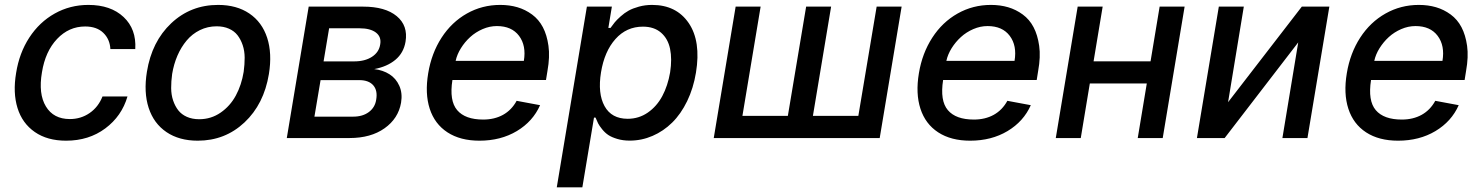

<svg xmlns="http://www.w3.org/2000/svg" viewBox="-20 -573 6153 797"><path d="M254.3 11Q176.5 11 124.5 -25Q72.4 -61.1 52.7 -124.6Q33 -188.2 46.9 -270.2Q60 -353 101.7 -417.1Q143.5 -481.2 207.2 -516.9Q271 -552.6 346.9 -552.6Q439.6 -552.6 493.1 -502.3Q546.5 -452.1 541.5 -369.3H438.2Q436.1 -410.2 408.9 -436.6Q381.7 -463.1 333.5 -463.1Q266 -463.1 217 -411.4Q168 -359.7 154.1 -272.7Q138.8 -183.6 170.5 -131.2Q202.1 -78.8 269.9 -78.8Q315.7 -78.8 351.9 -103.7Q388.1 -128.6 405.5 -172.6H509.2Q485.4 -90.9 417.1 -40Q348.7 11 254.3 11Z M800.8 11Q723.7 11 671 -24.7Q618.3 -60.4 597.1 -125.2Q576 -190 589.8 -274.9Q610.1 -400.6 690.9 -476.6Q771.7 -552.6 885.3 -552.6Q962.4 -552.6 1015.1 -516.9Q1067.8 -481.2 1089 -416.2Q1110.1 -351.2 1096.2 -265.6Q1075.6 -140.6 994.9 -64.8Q914.1 11 800.8 11ZM806.8 -78.1Q856.2 -78.1 895.8 -105.5Q935.4 -132.8 959 -176.5Q982.6 -220.2 991.5 -274.9Q995.7 -305.8 995.6 -333.8Q995.4 -361.9 987.4 -385.7Q979.4 -409.4 965.9 -426.8Q952.4 -444.2 930.2 -454Q908 -463.8 879.3 -463.8Q842 -463.8 809.8 -448Q777.7 -432.2 754.8 -404.8Q731.9 -377.5 716.6 -342.2Q701.3 -306.8 694.6 -266Q690.3 -235.1 690.5 -207.2Q690.7 -179.3 698.7 -155.7Q706.7 -132.1 720.2 -114.9Q733.7 -97.7 755.9 -87.9Q778.1 -78.1 806.8 -78.1Z M1170.5 0 1261.4 -545.5H1487.2Q1579.2 -545.5 1626.8 -506Q1674.4 -466.6 1663.4 -399.9Q1655.5 -353.3 1621.3 -324.8Q1587 -296.2 1533.4 -286.2Q1569.6 -282 1596.8 -264.7Q1623.9 -247.5 1637.6 -216.8Q1651.3 -186.1 1644.9 -147Q1633.5 -81 1576.3 -40.5Q1519.2 0 1431.1 0ZM1285.2 -88.8H1446Q1485.4 -88.8 1511 -107.8Q1536.6 -126.8 1541.5 -158.7Q1548.3 -197.1 1529.5 -218.8Q1510.7 -240.4 1471.6 -240.4H1310.7ZM1323.2 -318.2H1450.3Q1495 -318.2 1524.1 -337.2Q1553.3 -356.2 1558.2 -388.5Q1563.9 -419.7 1540.7 -437.7Q1517.4 -455.6 1472.3 -455.6H1346.2Z M1970.2 11Q1890.6 11 1837.5 -23.6Q1784.4 -58.2 1763.8 -121.6Q1743.3 -185 1757.5 -269.2Q1771.3 -352.3 1813 -416.7Q1854.8 -481.2 1918.1 -516.9Q1981.5 -552.6 2056.5 -552.6Q2094.8 -552.6 2127.7 -543Q2160.5 -533.4 2188.6 -512.8Q2216.6 -492.2 2233.5 -460Q2250.4 -427.9 2256.7 -382.6Q2263.1 -337.4 2252.5 -278.4L2246.4 -240.8H1858Q1844.5 -154.8 1877.7 -115.8Q1910.9 -76.7 1985.8 -76.7Q2032.7 -76.7 2068.2 -96.4Q2103.7 -116.1 2124.6 -154.5L2221.9 -136.4Q2192.1 -68.9 2125.4 -28.9Q2058.6 11 1970.2 11ZM1871.4 -320.3H2154.5Q2165.1 -383.5 2134.6 -424.2Q2104 -464.8 2042.6 -464.8Q2012.4 -464.8 1983.3 -452.2Q1954.2 -439.6 1931.8 -419.2Q1909.4 -398.8 1893.3 -372.9Q1877.1 -346.9 1871.4 -320.3Z M2291.2 204.5 2416.2 -545.5H2519.9L2505.3 -457H2514.2Q2523.8 -470.5 2531.8 -480.3Q2539.8 -490.1 2556.1 -504.8Q2572.4 -519.5 2589.5 -528.9Q2606.5 -538.4 2632.3 -545.5Q2658 -552.6 2686.8 -552.6Q2787.6 -552.6 2839 -477.1Q2890.3 -401.6 2869 -271.7Q2858.3 -206.7 2832.4 -153.2Q2806.5 -99.8 2770.2 -64.1Q2734 -28.4 2688.7 -8.9Q2643.5 10.7 2594.1 10.7Q2565.7 10.7 2542.4 3.7Q2519.2 -3.2 2505.1 -12.6Q2491.1 -22 2479.4 -36.6Q2467.7 -51.1 2462.7 -61.1Q2457.7 -71 2452.1 -84.9H2445.7L2397.4 204.5ZM2474.8 -272.7Q2460.6 -185 2489.5 -132.5Q2518.5 -79.9 2585.6 -79.9Q2631.7 -79.9 2669 -105.6Q2706.3 -131.4 2729.2 -174.2Q2752.1 -217 2761.7 -272.7Q2770.2 -328.1 2761.5 -370.2Q2752.8 -412.3 2724.1 -437.3Q2695.3 -462.4 2648.8 -462.4Q2580.6 -462.4 2534.8 -411Q2489 -359.7 2474.8 -272.7Z M3033.7 -545.5H3137.4L3061.8 -92H3250.4L3326.3 -545.5H3430L3354.4 -92H3543L3619 -545.5H3722.7L3631.7 0H2942.8Z M4007.1 11Q3927.6 11 3874.5 -23.6Q3821.4 -58.2 3800.8 -121.6Q3780.2 -185 3794.4 -269.2Q3808.2 -352.3 3850 -416.7Q3891.7 -481.2 3955.1 -516.9Q4018.5 -552.6 4093.4 -552.6Q4131.7 -552.6 4164.6 -543Q4197.4 -533.4 4225.5 -512.8Q4253.6 -492.2 4270.4 -460Q4287.3 -427.9 4293.7 -382.6Q4300.1 -337.4 4289.4 -278.4L4283.4 -240.8H3894.9Q3881.4 -154.8 3914.6 -115.8Q3947.8 -76.7 4022.7 -76.7Q4069.6 -76.7 4105.1 -96.4Q4140.6 -116.1 4161.6 -154.5L4258.9 -136.4Q4229 -68.9 4162.3 -28.9Q4095.5 11 4007.1 11ZM3908.4 -320.3H4191.4Q4202.1 -383.5 4171.5 -424.2Q4141 -464.8 4079.5 -464.8Q4049.4 -464.8 4020.2 -452.2Q3991.1 -439.6 3968.8 -419.2Q3946.4 -398.8 3930.2 -372.9Q3914.1 -346.9 3908.4 -320.3Z M4557.2 -545.5 4519.5 -318.5H4756L4793.7 -545.5H4897.4L4806.5 0H4702.8L4740.4 -226.6H4503.9L4466.3 0H4362.6L4453.5 -545.5Z M5077.8 -148.8 5383.9 -545.5H5498.2L5407.3 0H5303.3L5369 -397L5063.6 0H4948.5L5039.4 -545.5H5143.1Z M5783.4 11Q5703.8 11 5650.7 -23.6Q5597.7 -58.2 5577.1 -121.6Q5556.5 -185 5570.7 -269.2Q5584.5 -352.3 5626.2 -416.7Q5668 -481.2 5731.4 -516.9Q5794.7 -552.6 5869.7 -552.6Q5908 -552.6 5940.9 -543Q5973.7 -533.4 6001.8 -512.8Q6029.8 -492.2 6046.7 -460Q6063.6 -427.9 6070 -382.6Q6076.3 -337.4 6065.7 -278.4L6059.7 -240.8H5671.2Q5657.7 -154.8 5690.9 -115.8Q5724.1 -76.7 5799 -76.7Q5845.9 -76.7 5881.4 -96.4Q5916.9 -116.1 5937.9 -154.5L6035.2 -136.4Q6005.3 -68.9 5938.6 -28.9Q5871.8 11 5783.4 11ZM5684.7 -320.3H5967.7Q5978.3 -383.5 5947.8 -424.2Q5917.3 -464.8 5855.8 -464.8Q5825.6 -464.8 5796.5 -452.2Q5767.4 -439.6 5745 -419.2Q5722.7 -398.8 5706.5 -372.9Q5690.3 -346.9 5684.7 -320.3Z"/></svg>

Font: Karasuma Gothic
Style: Medium Italic
Weight: 500
Italic angle: 9.39998°
Designer: Rasmus Andersson / Ryoko Nishizuka
Foundry: Genbu
Version: Version 1.00